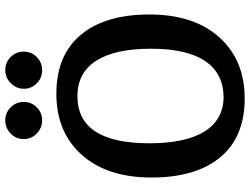

<svg xmlns="http://www.w3.org/2000/svg" viewBox="-130 -804 949 729"><g transform="rotate(-90 344.5 -439.5)"><path d="M513 -824Q513 -795 492.5 -774.5Q472 -754 442.5 -754Q413 -754 392.5 -774.5Q372 -795 372 -823.5Q372 -852 393 -873Q414 -894 443 -894Q472 -894 492.5 -873.5Q513 -853 513 -824ZM301.5 -774.5Q281 -754 252 -754Q223 -754 202 -774.5Q181 -795 181 -824Q181 -853 202 -873.5Q223 -894 252 -894Q281 -894 301.5 -873.5Q322 -853 322 -824Q322 -795 301.5 -774.5ZM344 -620Q165 -620 165 -347Q165 -210 209.5 -138Q254 -66 340 -65Q431 -66 477.5 -135.5Q524 -205 524 -341Q524 -477 478.5 -548.5Q433 -620 344 -620ZM35 -338.5Q35 -507 121 -603.5Q207 -700 353 -700Q499 -700 576.5 -607.5Q654 -515 654 -346.5Q654 -178 567.5 -81.5Q481 15 335 15Q189 15 112 -77.5Q35 -170 35 -338.5Z"/></g></svg>

Font: Karma
Style: Bold
Weight: 700
Designer: Joana Correia
Foundry: Indian Type Foundry
Version: Version 1.202;PS 1.0;hotconv 1.0.78;makeotf.lib2.5.61930; tt